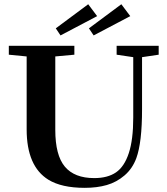

<svg xmlns="http://www.w3.org/2000/svg" viewBox="-20 -881 797 914"><path d="M268.1 -712.4 245.6 -746.1 399.9 -860.8 442.4 -804.2ZM425.8 -712.4 403.3 -746.1 557.6 -860.8 600.1 -804.2ZM383.3 13.2Q273.4 13.2 210.4 -25.4Q106.9 -89.4 106.9 -265.1V-612.3L22 -620.6V-663.1H334V-620.6L243.2 -612.3V-262.7Q243.2 -142.1 288.8 -87.6Q334.5 -33.2 428.7 -33.2Q492.2 -33.2 532 -60.3Q571.8 -87.4 593 -151.6Q614.3 -215.8 614.3 -321.3V-608.9L535.2 -620.6V-663.1H735.4V-620.6L656.2 -608.9V-360.4Q656.2 -202.6 628.9 -127.9Q610.4 -78.1 572.8 -45.9Q535.2 -13.7 488.5 -0.2Q441.9 13.2 383.3 13.2Z"/></svg>

Font: Elstob 6pt SemiBold
Style: Regular
Weight: 600
Designer: Peter S. Baker
Version: Version 1.015